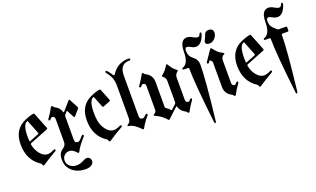

<svg xmlns="http://www.w3.org/2000/svg" viewBox="-90 -1216 3169 1925"><g transform="rotate(-20 1494.0 -254.0)"><path d="M33.2 -267.1Q33.2 -427.2 163.6 -483.9Q231.9 -513.7 263.2 -513.7Q266.6 -513.7 268.1 -510.3L337.4 -335.9Q338.9 -333 338.9 -330.1Q338.9 -323.7 330.6 -320.3L140.1 -244.6Q131.3 -241.2 131.3 -234.9Q131.3 -232.4 131.8 -230Q138.2 -193.4 151.9 -167.5Q196.8 -83.5 259.3 -83.5Q284.7 -83.5 323.7 -103Q330.6 -106.4 333.5 -106.4Q343.8 -106.4 343.8 -94.7Q343.8 -89.4 335 -84.5Q262.7 -43.9 192.9 3.4Q183.6 9.8 178.2 9.8Q172.9 9.8 169.7 -2Q166.5 -13.7 155.3 -21Q33.2 -100.1 33.2 -267.1ZM125.5 -314Q125.5 -280.8 127.4 -270Q128.4 -265.6 131.1 -265.6Q133.8 -265.6 137.2 -267.1L231.9 -304.7Q238.8 -307.6 238.8 -313.5Q238.8 -315.9 237.3 -319.3L181.6 -459.5Q179.7 -464.4 177 -464.4Q174.3 -464.4 173.3 -463.9Q125.5 -445.8 125.5 -314Z M369.1 17.6Q369.1 -26.9 385.3 -52.2Q397 -71.3 419.4 -85.4Q451.2 -106 451.2 -142.6V-384.8Q451.2 -418.5 423.3 -418.5Q413.6 -418.5 405.3 -406.7Q397 -395 388.2 -395Q379.4 -395 379.4 -404.8Q379.4 -409.2 387.2 -419.9Q424.3 -471.7 445.8 -514.2Q450.2 -522.9 457.3 -522.9Q464.4 -522.9 468.3 -514.6Q472.2 -506.3 483.9 -500.5Q532.7 -475.6 545.9 -428.2Q547.4 -422.9 549.8 -422.9Q552.2 -422.9 555.2 -426.3L635.3 -518.1Q639.6 -522.9 643.6 -522.9Q647.5 -522.9 650.9 -516.6L697.3 -428.2Q700.2 -422.9 700.2 -417.5Q700.2 -412.1 695.8 -407.2L643.1 -346.7Q638.7 -341.8 634.8 -341.8Q630.9 -341.8 627.4 -348.1L589.4 -420.4Q586.9 -424.8 584.2 -424.8Q581.5 -424.8 578.6 -421.4L558.6 -398.4Q550.3 -389.2 550.3 -377.4V-129.9Q550.3 -94.7 584 -94.7Q598.1 -94.7 619.1 -118.7L637.2 -139.2Q643.1 -146 648.4 -146Q659.7 -146 659.7 -135.3Q659.7 -131.3 653.8 -124.5L635.7 -104Q585.4 -46.9 561 2.9Q557.6 9.8 552 9.8Q546.4 9.8 540.5 2.9Q503.9 -39.6 469.7 -39.6Q435.5 -39.6 414.1 -18.1Q392.6 3.4 392.6 37.6Q392.6 71.8 421.1 96.4Q449.7 121.1 489 121.1Q528.3 121.1 560.1 103.8Q591.8 86.4 609.1 86.4Q626.5 86.4 638.7 99.6Q650.9 112.8 650.9 133.8Q650.9 154.8 627.4 171.6Q604 188.5 566.4 188.5Q460.9 188.5 402.8 119.6Q369.1 79.6 369.1 17.6Z M739.3 -267.1Q739.3 -427.7 869.6 -483.9Q938 -513.7 969.2 -513.7Q972.7 -513.7 974.1 -510.3L1024.4 -383.8Q1025.4 -381.3 1025.4 -378.9Q1025.4 -372.6 1018.1 -369.6L946.3 -340.8Q943.8 -339.8 941.4 -339.8Q935.1 -339.8 932.1 -347.7L887.7 -459.5Q885.7 -464.4 883.3 -464.4Q880.9 -464.4 879.4 -463.9Q831.5 -444.8 831.5 -314Q831.5 -216.8 857.9 -167.5Q902.8 -83.5 965.3 -83.5Q990.7 -83.5 1029.8 -103Q1036.6 -106.4 1039.6 -106.4Q1049.8 -106.4 1049.8 -94.7Q1049.8 -89.4 1041 -84.5Q968.8 -43.9 898.9 3.4Q889.6 9.8 884.3 9.8Q878.9 9.8 875.7 -2Q872.6 -13.7 861.3 -21Q739.3 -100.1 739.3 -267.1Z M1080.6 -658.7Q1080.6 -668 1090.8 -668Q1102.1 -668 1141.1 -607.9Q1146.5 -599.6 1151.6 -599.6Q1156.7 -599.6 1161.1 -606.9Q1226.6 -707 1340.8 -707Q1359.4 -707 1359.4 -696Q1359.4 -685.1 1340.8 -685.1Q1241.7 -685.1 1241.7 -561V-129.9Q1241.7 -94.7 1275.4 -94.7Q1288.1 -94.7 1310.5 -118.7Q1316.9 -125.5 1321.8 -125.5Q1333 -125.5 1333 -115.2Q1333 -110.8 1327.1 -104Q1276.4 -44.4 1252.4 2.9Q1249 9.8 1243.7 9.8Q1238.3 9.8 1231.9 2.9Q1169.4 -64 1113.3 -70.8Q1105 -71.8 1105 -77.6Q1105 -83.5 1110.4 -86.4Q1142.6 -104 1142.6 -142.6V-492.2Q1142.6 -582.5 1085.9 -645.5Q1080.6 -650.9 1080.6 -658.7Z M1348.1 0ZM1804.7 -108.4Q1804.7 -104 1796.9 -93.3Q1759.3 -41.5 1738.3 1Q1733.9 9.8 1726.8 9.8Q1719.7 9.8 1715.8 1.5Q1711.9 -6.8 1700.2 -12.7Q1651.4 -37.1 1637.7 -85.4Q1635.3 -92.3 1632.3 -92.3Q1629.4 -92.3 1626.5 -89.4L1524.4 5.9Q1520 9.8 1516.6 9.8Q1513.2 9.8 1510.3 5.9Q1461.4 -50.3 1399.9 -75.7Q1386.7 -81.1 1386.7 -86.4Q1386.7 -91.8 1397.9 -97.2Q1419.9 -108.4 1419.9 -137.2V-384.8Q1419.9 -418.5 1392.1 -418.5Q1382.3 -418.5 1374 -406.7Q1365.7 -395 1356.9 -395Q1348.1 -395 1348.1 -404.8Q1348.1 -409.2 1356 -419.9Q1393.1 -471.7 1414.6 -514.2Q1418.9 -522.9 1426 -522.9Q1433.1 -522.9 1437 -514.6Q1440.9 -506.3 1452.6 -500.5Q1519 -467.3 1519 -393.6V-126Q1519 -119.1 1523.9 -115.7Q1554.2 -95.2 1569.8 -75.7Q1571.8 -73.2 1574.5 -73.2Q1577.1 -73.2 1579.6 -75.7L1625.5 -118.7Q1633.8 -126.5 1633.8 -136.7V-363.3Q1633.8 -397.5 1604.5 -418.5Q1599.1 -422.4 1599.1 -426.5Q1599.1 -430.7 1605.5 -435.1Q1645.5 -463.9 1673.3 -514.2Q1678.2 -522.9 1683.3 -522.9Q1688.5 -522.9 1693.4 -514.2Q1722.2 -461.9 1761.2 -435.1Q1767.6 -430.7 1767.6 -426.5Q1767.6 -422.4 1762.2 -418.5Q1732.9 -397.9 1732.9 -363.3V-128.4Q1732.9 -94.7 1761.2 -94.7Q1771 -94.7 1779.3 -106.4Q1787.6 -118.2 1796.1 -118.2Q1804.7 -118.2 1804.7 -108.4Z M1815.4 0ZM2120.1 -598.6Q2120.1 -609.9 2126.5 -620.6Q2139.2 -643.6 2149.7 -673.1Q2160.2 -702.6 2193.8 -702.6Q2243.7 -702.6 2243.7 -658.7Q2243.7 -627.4 2219 -599.4Q2194.3 -571.3 2162.6 -571.3Q2120.1 -571.3 2120.1 -598.6ZM2067.9 -397.9Q2067.9 -401.9 2070.8 -406.2L2146 -516.6Q2150.4 -522.9 2154.8 -522.9Q2159.2 -522.9 2163.1 -517.6Q2202.1 -464.8 2235.4 -447.8Q2265.6 -432.6 2265.6 -427.5Q2265.6 -422.4 2258.3 -419.4Q2226.6 -406.7 2226.6 -363.3V-128.4Q2226.6 -94.7 2254.9 -94.7Q2264.6 -94.7 2272.9 -106.4Q2281.2 -118.2 2289.6 -118.2Q2298.3 -118.2 2298.3 -108.4Q2298.3 -104 2290.5 -93.3Q2252.9 -41.5 2231.9 1Q2227.5 9.8 2220.5 9.8Q2213.4 9.8 2209.5 1.5Q2205.6 -6.8 2193.8 -12.7Q2127.4 -45.9 2127.4 -119.6V-383.3Q2127.4 -390.1 2123.5 -393.6Q2115.2 -400.9 2108.9 -409.2Q2106.9 -412.1 2104 -412.1Q2101.6 -412.1 2098.6 -408.2L2089.4 -394.5Q2084.5 -387.2 2079.6 -387.2Q2067.9 -387.2 2067.9 -397.9ZM1827.6 -436Q1889.6 -458.5 1889.6 -581.1Q1889.6 -662.1 1921.9 -690.9Q1939.5 -707 1965.6 -707Q1991.7 -707 2021.2 -689Q2050.8 -670.9 2069.8 -670.9Q2088.9 -670.9 2096.2 -692.9Q2101.1 -707 2109.4 -707Q2118.7 -707 2118.7 -696.8Q2118.7 -691.4 2116.7 -685.5Q2083.5 -586.9 2023.4 -586.9Q1998.5 -586.9 1972.9 -601.8Q1947.3 -616.7 1934.1 -616.7Q1911.6 -616.7 1911.6 -581.1Q1911.6 -525.4 1956.3 -492.2Q2001 -459 2001 -403.8Q2001 -248.5 1951.7 182.1Q1949.7 198.7 1941.9 198.7Q1934.1 198.7 1932.1 182.1Q1882.8 -248.5 1882.8 -403.8Q1882.8 -414.6 1872.6 -414.6H1831.1Q1815.4 -414.6 1815.4 -423.1Q1815.4 -431.6 1827.6 -436Z M2342.8 -267.1Q2342.8 -427.2 2473.1 -483.9Q2541.5 -513.7 2572.8 -513.7Q2576.2 -513.7 2577.6 -510.3L2647 -335.9Q2648.4 -333 2648.4 -330.1Q2648.4 -323.7 2640.1 -320.3L2449.7 -244.6Q2440.9 -241.2 2440.9 -234.9Q2440.9 -232.4 2441.4 -230Q2447.8 -193.4 2461.4 -167.5Q2506.3 -83.5 2568.8 -83.5Q2594.2 -83.5 2633.3 -103Q2640.1 -106.4 2643.1 -106.4Q2653.3 -106.4 2653.3 -94.7Q2653.3 -89.4 2644.5 -84.5Q2572.3 -43.9 2502.4 3.4Q2493.2 9.8 2487.8 9.8Q2482.4 9.8 2479.2 -2Q2476.1 -13.7 2464.8 -21Q2342.8 -100.1 2342.8 -267.1ZM2435.1 -314Q2435.1 -280.8 2437 -270Q2438 -265.6 2440.7 -265.6Q2443.4 -265.6 2446.8 -267.1L2541.5 -304.7Q2548.3 -307.6 2548.3 -313.5Q2548.3 -315.9 2546.9 -319.3L2491.2 -459.5Q2489.3 -464.4 2486.6 -464.4Q2483.9 -464.4 2482.9 -463.9Q2435.1 -445.8 2435.1 -314Z M2697.3 -436Q2759.3 -458.5 2759.3 -581.1Q2759.3 -662.1 2791.5 -690.9Q2809.1 -707 2835.2 -707Q2861.3 -707 2890.9 -689Q2920.4 -670.9 2939.5 -670.9Q2958.5 -670.9 2965.8 -692.9Q2970.7 -707 2979 -707Q2988.3 -707 2988.3 -696.8Q2988.3 -691.4 2986.3 -685.5Q2953.1 -586.9 2893.1 -586.9Q2868.2 -586.9 2842.5 -601.8Q2816.9 -616.7 2803.7 -616.7Q2781.2 -616.7 2781.2 -581.1Q2781.2 -525.4 2826.2 -492.2Q2835.4 -485.4 2842.8 -476.6Q2850.1 -467.8 2861.8 -467.8H2936Q2946.8 -467.8 2946.8 -457V-425.3Q2946.8 -414.6 2936 -414.6H2880.9Q2870.6 -414.6 2870.6 -403.8Q2870.6 -248.5 2821.3 182.1Q2819.3 198.7 2811.5 198.7Q2803.7 198.7 2801.8 182.1Q2752.4 -248.5 2752.4 -403.8Q2752.4 -414.6 2742.2 -414.6H2700.7Q2685.1 -414.6 2685.1 -423.1Q2685.1 -431.6 2697.3 -436Z"/></g></svg>

Font: UnifrakturMaguntia17
Style: Book
Weight: 400
Designer: j. 'mach' wust, Gerrit Ansmann, Georg Duffner, based on a font by Peter Wiegel, original typeface by Carl Albert Fahrenw
Version: Version 2017-03-19